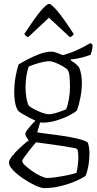

<svg xmlns="http://www.w3.org/2000/svg" viewBox="-20 -765 500 985"><path d="M194 -136Q191 -136 186 -137L171 -86Q181 -84 208 -80.5Q235 -77 269.5 -72.5Q304 -68 338 -62Q372 -56 397.5 -48.5Q423 -41 431 -33Q435 -20 437 -5.5Q439 9 439 21Q439 55 433 87.5Q427 120 419 137Q403 149 368.5 164Q334 179 291.5 189.5Q249 200 208 200Q190 200 160 186Q130 172 99 151Q68 130 47 108Q26 86 26 70Q26 56 42.5 35.5Q59 15 82 -6.5Q105 -28 127 -45Q122 -52 116 -61.5Q110 -71 110 -78Q110 -87 127.5 -108.5Q145 -130 162 -146Q144 -154 124.5 -164.5Q105 -175 90 -184Q75 -193 72 -198Q62 -214 57.5 -238.5Q53 -263 53 -291Q53 -335 60.5 -374.5Q68 -414 75 -434Q89 -443 118 -458.5Q147 -474 181 -487Q215 -500 244 -500Q257 -500 276.5 -492.5Q296 -485 302 -482Q326 -488 353.5 -499Q381 -510 405 -522.5Q429 -535 444 -544L455 -536Q455 -520 451.5 -506Q448 -492 445 -484Q425 -476 396.5 -469Q368 -462 343 -460V-455Q355 -448 366 -439.5Q377 -431 386 -419Q393 -402 396.5 -382Q400 -362 400 -341Q400 -303 392.5 -264.5Q385 -226 375 -199Q363 -187 333.5 -172Q304 -157 266.5 -146Q229 -135 194 -136ZM231 -179Q243 -179 261.5 -184Q280 -189 297 -195.5Q314 -202 319 -204Q327 -222 333 -254Q339 -286 339 -319Q339 -346 337 -369.5Q335 -393 328 -406Q321 -414 303 -424.5Q285 -435 265.5 -443Q246 -451 232 -451Q218 -451 196.5 -446Q175 -441 156 -434.5Q137 -428 128 -424Q120 -405 115.5 -375.5Q111 -346 111 -318Q111 -286 116 -259.5Q121 -233 128 -223Q133 -217 152 -206.5Q171 -196 193.5 -187.5Q216 -179 231 -179ZM222 148Q239 148 267.5 144Q296 140 325 134Q354 128 372 122Q376 109 379 84Q382 59 382 39Q382 28 380.5 17Q379 6 376 -1Q374 -3 353.5 -7Q333 -11 304 -15.5Q275 -20 245.5 -24Q216 -28 193.5 -31Q171 -34 165 -35Q149 -17 133 3.5Q117 24 105.5 40Q94 56 94 61Q94 70 109 84Q124 98 145.5 113Q167 128 188.5 138Q210 148 222 148ZM124 -574Q107 -583 105 -591Q162 -678 191 -711.5Q220 -745 232 -745Q243 -745 272 -711.5Q301 -678 358 -591Q356 -582 339 -574L231 -674Z"/></svg>

Font: Texturina 72pt ExtraLight
Style: Regular
Weight: 200
Designer: Guillermo Torres Carreño
Foundry: Omnibus-Type
Version: Version 1.002; ttfautohint (v1.8.3)